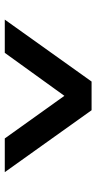

<svg xmlns="http://www.w3.org/2000/svg" viewBox="180 -949 403 803"><g transform="rotate(90 381.5 -547.5)"><path d="M62 -366 321 -729H441L700 -366H559L356 -650L408 -653L201 -366Z"/></g></svg>

Font: Lexend Mega Medium
Style: Regular
Weight: 500
Version: Version 1.007